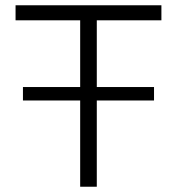

<svg xmlns="http://www.w3.org/2000/svg" viewBox="-20 -708 672 728"><path d="M67 -327V-378H564V-327ZM284 0V-631H39V-688H592V-631H347V0Z"/></svg>

Font: Saira SemiExpanded Light
Style: Regular
Weight: 300
Width: 6
Designer: Hector Gatti with collaboration of the Omnibus-Type team
Foundry: Omnibus-Type
Version: Version 1.101